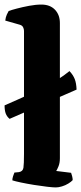

<svg xmlns="http://www.w3.org/2000/svg" viewBox="-28 -820 355 840"><path d="M14 -300Q2 -310 -3 -323.5Q-8 -337 -8 -359Q52 -385 96 -405.5Q140 -426 173 -443Q206 -460 230.5 -476Q255 -492 276 -509Q292 -492 299 -474Q306 -456 307 -428ZM216 0Q204 0 178 -3Q152 -6 121 -11Q90 -16 64 -21.5Q38 -27 26 -31Q26 -39 29 -48.5Q32 -58 35 -65L55 -67Q72 -70 74.5 -86Q77 -102 77 -147V-685Q77 -693 73 -701Q69 -709 58 -712L-5 -730Q-3 -746 2 -756.5Q7 -767 10 -772Q21 -776 45.5 -782.5Q70 -789 99 -794.5Q128 -800 153 -800Q191 -800 212.5 -777.5Q234 -755 234 -719V-128Q234 -107 228 -92.5Q222 -78 218 -72L283 -64Q285 -59 287.5 -49.5Q290 -40 290 -32Q284 -25 271 -17Q258 -9 243 -4.5Q228 0 216 0Z"/></svg>

Font: Texturina Medium 12pt ExtraBold
Style: Regular
Weight: 800
Version: Version 1.002